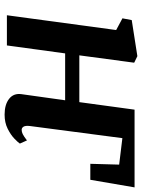

<svg xmlns="http://www.w3.org/2000/svg" viewBox="89 -696 617 835"><g transform="rotate(90 397.5 -278.5)"><path d="M424.2 -315Q426.5 -334 430 -358.1Q433.4 -382.3 437 -409.1Q440.7 -435.9 444.2 -462.4Q447.7 -488.9 451.1 -512.8Q454.5 -536.7 456.9 -555.2H794.9L761.9 -362.8H692.4L695.9 -488.2L580.8 -502.2L528.1 -100.6Q525.8 -81.5 530.7 -72.8Q535.7 -64.2 544.8 -64.2Q553.8 -64.2 563.3 -68.9Q572.8 -73.6 590.7 -87.2L604.4 -56.4Q599.7 -48.8 583.1 -32.7Q566.4 -16.6 539.8 -3.3Q513.2 10 478.5 10Q434.7 10 409.7 -9.7Q384.7 -29.3 389.5 -63.4L416.1 -253.3H212.2L177.6 0H46.3L110.6 -475.2L59.7 -502.5L67.4 -542.9L224.2 -567.4L252.7 -553.6L220.7 -315Z"/></g></svg>

Font: Merriweather 7pt Light
Style: Italic
Weight: 300
Italic angle: -7.8°
Designer: Eben Sorkin
Foundry: Eben Sorkin
Version: Version 2.200;gftools[0.9.31]